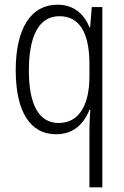

<svg xmlns="http://www.w3.org/2000/svg" viewBox="-20 -655 529 818"><path d="M361 -96V143H416V-625H371L364 -539H361C338 -596 294 -635 225 -635C111 -635 47 -533 47 -356C47 -177 110 -83 219 -83C290 -83 336 -124 361 -187H365C362 -154 361 -117 361 -96ZM230 -131C149 -131 103 -203 103 -355C103 -502 146 -586 233 -586C319 -586 361 -515 361 -382V-330C361 -206 316 -131 230 -131Z"/></svg>

Font: Noto Sans Telugu UI Condensed Light
Style: Regular
Weight: 300
Width: 3
Designer: Jelle Bosma - Monotype Design Team
Foundry: Monotype Imaging Inc.
Version: Version 2.005